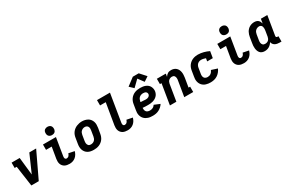

<svg xmlns="http://www.w3.org/2000/svg" viewBox="138 -2102 5124 3434"><g transform="rotate(-30 2700.0 -384.5)"><path d="M167 0 107 -420H65V-530H232L270 -177Q270 -174 270.5 -171.5Q271 -169 271 -166Q272 -169 273.5 -171.5Q275 -174 276 -177L431 -530H572L320 0Z M957 8Q930 8 904.5 3.5Q879 -1 857.5 -12.5Q836 -24 820 -43Q804 -62 796 -85.5Q788 -109 787.5 -135Q787 -161 791 -187L830 -420H713V-530H981L922 -169Q920 -158 920 -146.5Q920 -135 923.5 -125Q927 -115 936 -108.5Q945 -102 957 -102Q969 -102 981.5 -107Q994 -112 1003 -122Q1012 -132 1018 -143.5Q1024 -155 1027 -168L1147 -144Q1138 -112 1121 -83Q1104 -54 1077.5 -32.5Q1051 -11 1019.5 -1.5Q988 8 957 8ZM939 -595Q919 -595 900.5 -602.5Q882 -610 870.5 -625Q859 -640 856 -660Q853 -680 856 -701Q858 -715 865.5 -728Q873 -741 885 -749.5Q897 -758 911 -761.5Q925 -765 939 -765Q960 -765 978.5 -757.5Q997 -750 1008.5 -735Q1020 -720 1023 -700Q1026 -680 1023 -659Q1020 -645 1013 -632Q1006 -619 994 -610.5Q982 -602 967.5 -598.5Q953 -595 939 -595Z M1456 8Q1424 8 1393 2Q1362 -4 1336 -19Q1310 -34 1291.5 -57.5Q1273 -81 1263.5 -110Q1254 -139 1254 -170.5Q1254 -202 1260 -234L1278 -344Q1282 -372 1292 -398.5Q1302 -425 1319.5 -448.5Q1337 -472 1360.5 -490Q1384 -508 1411 -519Q1438 -530 1465 -535.5Q1492 -541 1520 -541Q1552 -541 1582.5 -533.5Q1613 -526 1639 -511.5Q1665 -497 1683.5 -473Q1702 -449 1711.5 -420.5Q1721 -392 1721 -360Q1721 -328 1716 -296L1697 -186Q1693 -159 1683 -132Q1673 -105 1656 -81.5Q1639 -58 1615.5 -40Q1592 -22 1565 -11Q1538 0 1510.5 4Q1483 8 1456 8ZM1458 -102Q1478 -102 1498 -109Q1518 -116 1533 -131Q1548 -146 1556 -165Q1564 -184 1567 -204L1585 -314Q1589 -334 1588.5 -354.5Q1588 -375 1579.5 -392.5Q1571 -410 1553.5 -419Q1536 -428 1515 -428Q1495 -428 1476 -420.5Q1457 -413 1442 -398.5Q1427 -384 1419 -365Q1411 -346 1408 -326L1390 -216Q1388 -203 1387 -189Q1386 -175 1388 -162.5Q1390 -150 1395.5 -138Q1401 -126 1410 -117.5Q1419 -109 1432 -105.5Q1445 -102 1458 -102Z M2157 8Q2130 8 2104.5 3.5Q2079 -1 2057.5 -12.5Q2036 -24 2020 -43Q2004 -62 1996 -85.5Q1988 -109 1987.5 -135Q1987 -161 1991 -187L2064 -625H1947V-735H2215L2122 -169Q2120 -158 2120 -146.5Q2120 -135 2123.5 -125Q2127 -115 2136 -108.5Q2145 -102 2157 -102Q2169 -102 2181.5 -107Q2194 -112 2203 -122Q2212 -132 2218 -143.5Q2224 -155 2227 -168L2347 -144Q2338 -112 2321 -83Q2304 -54 2277.5 -32.5Q2251 -11 2219.5 -1.5Q2188 8 2157 8Z M2677 8Q2652 8 2627 5.5Q2602 3 2579 -4.5Q2556 -12 2536 -24Q2516 -36 2500 -53Q2484 -70 2473.5 -91Q2463 -112 2458 -135.5Q2453 -159 2454 -184Q2455 -209 2460 -234L2478 -344Q2482 -372 2492 -398.5Q2502 -425 2519.5 -449Q2537 -473 2561 -491Q2585 -509 2612 -519.5Q2639 -530 2666.5 -534Q2694 -538 2722 -538Q2750 -538 2777.5 -534Q2805 -530 2829.5 -520Q2854 -510 2874.5 -493.5Q2895 -477 2907.5 -453.5Q2920 -430 2925 -403Q2930 -376 2925 -348Q2921 -324 2909.5 -301Q2898 -278 2879.5 -260.5Q2861 -243 2838.5 -231Q2816 -219 2791.5 -212.5Q2767 -206 2743.5 -204Q2720 -202 2696 -202Q2668 -202 2640.5 -203Q2613 -204 2585 -207Q2583 -186 2586.5 -165Q2590 -144 2602.5 -128.5Q2615 -113 2635 -106.5Q2655 -100 2677 -100Q2692 -100 2707 -103Q2722 -106 2736.5 -113Q2751 -120 2762.5 -131.5Q2774 -143 2783 -156L2898 -108Q2881 -80 2855.5 -57Q2830 -34 2800.5 -19Q2771 -4 2739.5 2Q2708 8 2677 8ZM2710 -308Q2724 -308 2738 -310.5Q2752 -313 2764.5 -320Q2777 -327 2786.5 -339Q2796 -351 2798 -365Q2800 -380 2794.5 -393.5Q2789 -407 2777.5 -415.5Q2766 -424 2751 -427Q2736 -430 2721 -430Q2701 -430 2680 -423.5Q2659 -417 2642.5 -402Q2626 -387 2617.5 -367Q2609 -347 2605 -326L2603 -315Q2616 -313 2629.5 -312.5Q2643 -312 2656.5 -311.5Q2670 -311 2683.5 -309.5Q2697 -308 2710 -308ZM2636 -584 2556 -660 2711 -777H2833L2944 -654L2850 -591L2763 -708Z M3029 0 3098 -420H3065V-530H3250L3240 -469Q3250 -485 3263 -498.5Q3276 -512 3292 -521.5Q3308 -531 3325.5 -534.5Q3343 -538 3361 -538Q3389 -538 3415.5 -529.5Q3442 -521 3462 -503Q3482 -485 3494 -460.5Q3506 -436 3510.5 -409Q3515 -382 3513.5 -353Q3512 -324 3508 -296L3477 -110H3510V0H3325L3377 -314Q3380 -327 3380.5 -340Q3381 -353 3380 -365.5Q3379 -378 3374.5 -390Q3370 -402 3362 -411Q3354 -420 3341.5 -424Q3329 -428 3316 -428Q3299 -428 3281.5 -422Q3264 -416 3250.5 -404Q3237 -392 3229 -375Q3221 -358 3218 -341L3162 0Z M3870 8Q3845 8 3821 5Q3797 2 3774.5 -5Q3752 -12 3732 -24.5Q3712 -37 3697 -54Q3682 -71 3672 -92Q3662 -113 3657.5 -136.5Q3653 -160 3654 -185Q3655 -210 3660 -234L3678 -344Q3682 -371 3691.5 -397.5Q3701 -424 3718 -447.5Q3735 -471 3758 -489Q3781 -507 3807.5 -518Q3834 -529 3861 -533.5Q3888 -538 3915 -538Q3945 -538 3974.5 -533.5Q4004 -529 4031.5 -522Q4059 -515 4086 -504.5Q4113 -494 4138 -482L4116 -349H4000L4010 -409Q3988 -417 3964.5 -422.5Q3941 -428 3917 -428Q3904 -428 3890.5 -425Q3877 -422 3865 -415.5Q3853 -409 3842.5 -399Q3832 -389 3825 -377Q3818 -365 3814 -352Q3810 -339 3808 -326L3790 -216Q3786 -195 3787.5 -173.5Q3789 -152 3799.5 -135Q3810 -118 3829 -110Q3848 -102 3870 -102Q3887 -102 3904.5 -107Q3922 -112 3937 -123.5Q3952 -135 3963 -150.5Q3974 -166 3981 -183L4104 -143Q4089 -109 4064.5 -79Q4040 -49 4008.5 -29Q3977 -9 3941 -0.5Q3905 8 3870 8Z M4557 8Q4530 8 4504.5 3.5Q4479 -1 4457.5 -12.5Q4436 -24 4420 -43Q4404 -62 4396 -85.5Q4388 -109 4387.5 -135Q4387 -161 4391 -187L4430 -420H4313V-530H4581L4522 -169Q4520 -158 4520 -146.5Q4520 -135 4523.5 -125Q4527 -115 4536 -108.5Q4545 -102 4557 -102Q4569 -102 4581.5 -107Q4594 -112 4603 -122Q4612 -132 4618 -143.5Q4624 -155 4627 -168L4747 -144Q4738 -112 4721 -83Q4704 -54 4677.5 -32.5Q4651 -11 4619.5 -1.5Q4588 8 4557 8ZM4539 -595Q4519 -595 4500.5 -602.5Q4482 -610 4470.5 -625Q4459 -640 4456 -660Q4453 -680 4456 -701Q4458 -715 4465.5 -728Q4473 -741 4485 -749.5Q4497 -758 4511 -761.5Q4525 -765 4539 -765Q4560 -765 4578.5 -757.5Q4597 -750 4608.5 -735Q4620 -720 4623 -700Q4626 -680 4623 -659Q4620 -645 4613 -632Q4606 -619 4594 -610.5Q4582 -602 4567.5 -598.5Q4553 -595 4539 -595Z M4985 8Q4958 8 4933 -1Q4908 -10 4891 -29.5Q4874 -49 4865.5 -73.5Q4857 -98 4854 -124.5Q4851 -151 4853 -179Q4855 -207 4860 -234L4878 -344Q4882 -369 4889.5 -393Q4897 -417 4909.5 -439.5Q4922 -462 4940.5 -481Q4959 -500 4981.5 -513Q5004 -526 5029 -532Q5054 -538 5078 -538Q5101 -538 5122 -532Q5143 -526 5158.5 -512.5Q5174 -499 5183.5 -480Q5193 -461 5198 -440Q5198 -440 5198 -440Q5198 -440 5198 -440L5213 -530H5346L5281 -136Q5280 -129 5281 -122.5Q5282 -116 5286 -111Q5290 -106 5296.5 -104Q5303 -102 5309 -102H5329V8H5291Q5266 8 5242 3.5Q5218 -1 5197.5 -12.5Q5177 -24 5163.5 -43.5Q5150 -63 5146 -86Q5134 -65 5116.5 -46.5Q5099 -28 5077.5 -15.5Q5056 -3 5032.5 2.5Q5009 8 4985 8ZM5058 -102Q5076 -102 5093.5 -107.5Q5111 -113 5124.5 -125.5Q5138 -138 5146 -155Q5154 -172 5157 -189L5175 -299Q5177 -313 5178.5 -327.5Q5180 -342 5179 -355.5Q5178 -369 5174.5 -382.5Q5171 -396 5163 -406.5Q5155 -417 5142.5 -422.5Q5130 -428 5116 -428Q5096 -428 5076.5 -420.5Q5057 -413 5042 -398.5Q5027 -384 5019 -365Q5011 -346 5008 -326L4990 -216Q4988 -203 4987 -189Q4986 -175 4988 -162.5Q4990 -150 4995.5 -138Q5001 -126 5010 -117.5Q5019 -109 5031.5 -105.5Q5044 -102 5058 -102Z"/></g></svg>

Font: Iosevka Slab XBdEx
Style: Italic
Weight: 800
Width: 7
Italic angle: -9°
Monospace: yes
Designer: Belleve Invis
Foundry: Belleve Invis
Version: Version 11.1.1; ttfautohint (v1.8.3)